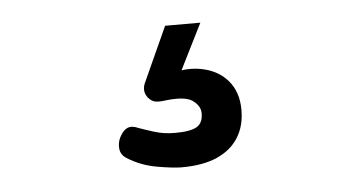

<svg xmlns="http://www.w3.org/2000/svg" viewBox="-33 -62 710 380"><g transform="rotate(-5 322.5 128.0)"><path d="M314 269Q298 269 266 263.5Q234 258 207 241Q196 234 194.5 222.5Q193 211 198 200Q205 186 214 182Q223 178 236 184Q247 188 266 194Q285 200 307 200Q338 200 350.5 192.5Q363 185 363 166Q363 151 347.5 140Q332 129 288 135Q277 136 271 134Q265 132 259 125Q254 118 253.5 111Q253 104 256 97L306 -13H376L317 105L287 89Q332 72 367 78Q402 84 422 107Q442 130 442 166Q442 198 427.5 221Q413 244 385 256.5Q357 269 314 269Z"/></g></svg>

Font: Playwrite PT
Style: Regular
Weight: 400
Designer: Veronika Burian, José Scaglione
Foundry: TypeTogether
Version: Version 1.002